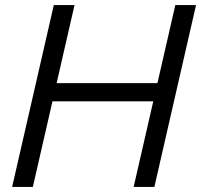

<svg xmlns="http://www.w3.org/2000/svg" viewBox="-20 -740 796 760"><path d="M28 0 193 -720H275L110 0ZM509 0 674 -720H756L591 0ZM164 -411H640L624 -339H148Z"/></svg>

Font: Instrument Sans
Style: Italic
Weight: 400
Italic angle: -13°
Designer: Rodrigo Fuenzalida
Foundry: fragTYPE
Version: Version 1.000;gftools[0.9.28]